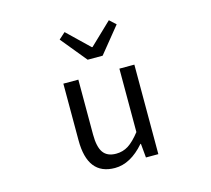

<svg xmlns="http://www.w3.org/2000/svg" viewBox="-117 -972 1234 1125"><g transform="rotate(-15 500.0 -410.0)"><path d="M446.3 12.7Q281.2 12.7 281.2 -199.2V-543H372.1V-210Q372.1 -134.8 396.5 -100.6Q420.9 -66.4 474.6 -66.4Q515.6 -66.4 548.8 -87.4Q582 -108.4 621.1 -158.2V-543H711.9V0H636.7L628.9 -85H626Q541 12.7 446.3 12.7ZM455.1 -641.6 327.1 -797.9 366.2 -833 498 -706.1H502L634.8 -833L672.9 -797.9L545.9 -641.6Z"/></g></svg>

Font: GenEi Gothic M Regular
Style: Regular
Weight: 400
Designer: o_tamon (Modified); [Source Han Sans]
Ryoko NISHIZUKA  (kana & ideographs); Paul D. Hunt (Latin, Greek & Cyrillic); Wenl
Version: Version 1.1a;Original Version 1.004